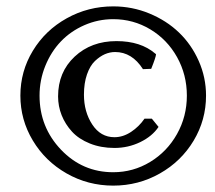

<svg xmlns="http://www.w3.org/2000/svg" viewBox="-20 -604 673 602"><path d="M43.9 -304.2Q43.9 -380.4 83 -444.8Q122.1 -509.3 189.2 -546.6Q256.3 -584 335 -584Q394.5 -584 448.2 -561.8Q502 -539.6 541 -502.2Q580.1 -464.8 603 -413.1Q626 -361.3 626 -304.2Q626 -228 587.2 -163.1Q548.3 -98.1 481.2 -60.1Q414.1 -22 335 -22Q255.9 -22 188.7 -60.3Q121.6 -98.6 82.8 -163.6Q43.9 -228.5 43.9 -304.2ZM335 -543.9Q287.6 -543.9 244.6 -525.1Q201.7 -506.3 170.9 -474.1Q140.1 -441.9 122.1 -397.5Q104 -353 104 -304.2Q104 -205.1 171.4 -134.5Q238.8 -64 335 -64Q397.5 -64 450.7 -96.2Q503.9 -128.4 534.9 -183.6Q565.9 -238.8 565.9 -304.2Q565.9 -369.6 535.2 -424.8Q504.4 -480 451.2 -512Q397.9 -543.9 335 -543.9ZM338.9 -173.8Q365.7 -173.8 390.9 -190.4Q416 -207 433.1 -231.9H456.1L477.1 -206.1Q457.5 -176.8 419.7 -158.4Q381.8 -140.1 338.9 -140.1Q296.4 -140.1 261.7 -154.1Q227.1 -168 205.8 -191.2Q184.6 -214.4 173.3 -242.7Q162.1 -271 162.1 -301.8Q162.1 -377.9 214.1 -426.5Q266.1 -475.1 345.2 -475.1Q421.4 -475.1 466.8 -436L469.2 -434.1Q469.2 -425.8 454.1 -388.2L428.2 -387.2Q394 -440.9 340.8 -440.9Q324.7 -440.9 308.8 -434.1Q293 -427.2 277.6 -412.6Q262.2 -397.9 252.7 -370.6Q243.2 -343.3 243.2 -307.1Q243.2 -253.4 269.3 -213.6Q295.4 -173.8 338.9 -173.8Z"/></svg>

Font: Linear Smooth
Style: Bold
Weight: 700
Designer: Philipp H. Poll, Flanker
Foundry: Philipp H. Poll, reworked by Flanker
Version: Version 1.061 | FøM Fix